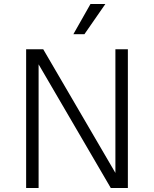

<svg xmlns="http://www.w3.org/2000/svg" viewBox="-20 -935 766 955"><path d="M110 0V-690H195L568 -51L554 -47V-690H616V0H531L158 -639L172 -643V0ZM345 -765 430 -915H504L400 -765Z"/></svg>

Font: Radio Canada Light
Style: Regular
Weight: 300
Designer: Charles Daoud, Etienne Aubert Bonn, Alexandre Saumier Demers, Jacques Le Bailly
Foundry: Radio-Canada
Version: Version 2.104;gftools[0.9.28.dev5+ged2979d]